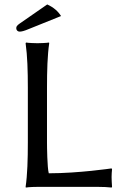

<svg xmlns="http://www.w3.org/2000/svg" viewBox="-20 -839 555 862"><path d="M191 -445C191 -520 193 -592 201 -645L200 -648C188 -646 160 -645 148 -645C136 -645 109 -646 97 -648L95 -645C103 -588 105 -520 105 -445V-200C105 -125 103 -54 95 0L96 3C96 3 114 0 148 0H421C442 0 465 1 481 3L483 0C482 -14 481 -34 481 -44C481 -54 482 -71 483 -79L481 -83C481 -83 333 -61 199 -61C192 -85 191 -183 191 -200ZM192 -819 68 -733C55 -724 53 -719 53 -712C53 -704 59 -697 68 -697C77 -697 89 -700 110 -709L254 -767C241 -788 221 -806 192 -819Z"/></svg>

Font: Libertinus Sans
Style: Regular
Weight: 400
Designer: Philipp H. Poll, Khaled Hosny
Foundry: Caleb Maclennan
Version: Version 7.050;RELEASE